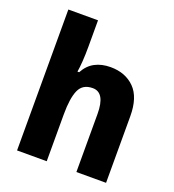

<svg xmlns="http://www.w3.org/2000/svg" viewBox="-137 -867 883 973"><g transform="rotate(20 304.0 -380.0)"><path d="M225 -619Q225 -575 222.5 -539Q220 -503 216 -480H225Q247 -521 283 -540Q319 -559 367 -559Q447 -559 496 -510Q545 -461 545 -359V0H385V-313Q385 -428 318 -428Q264 -428 244.5 -384Q225 -340 225 -253V0H65V-760H225Z"/></g></svg>

Font: Noto Sans Ethiopic SemiCondensed ExtraBold
Style: Regular
Weight: 800
Width: 4
Designer: Monotype Design Team
Foundry: Monotype Imaging Inc.
Version: Version 2.102; ttfautohint (v1.8.4.7-5d5b)